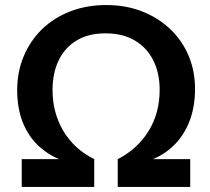

<svg xmlns="http://www.w3.org/2000/svg" viewBox="-20 -740 830 760"><path d="M66 -110H214Q164 -131 126.5 -168.5Q89 -206 68.5 -260Q48 -314 48 -384Q48 -455 73.5 -516.5Q99 -578 145.5 -623.5Q192 -669 257 -694.5Q322 -720 400 -720Q478 -720 542 -695Q606 -670 653.5 -625Q701 -580 726.5 -519.5Q752 -459 752 -388Q752 -319 731.5 -264Q711 -209 673.5 -170Q636 -131 585 -110H733V0H446V-110Q524 -150 568 -221Q612 -292 612 -385Q612 -450 587 -500.5Q562 -551 514 -579.5Q466 -608 397 -608Q330 -608 283.5 -580Q237 -552 212.5 -501.5Q188 -451 188 -384Q188 -294 230.5 -222Q273 -150 353 -110V0H66Z"/></svg>

Font: Moderustic SemiBold
Style: Regular
Weight: 600
Designer: Tural Alisoy
Foundry: TAFT Foundry
Version: Version 2.120